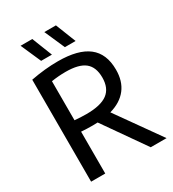

<svg xmlns="http://www.w3.org/2000/svg" viewBox="-222 -1067 1072 1188"><g transform="rotate(-30 314.0 -473.0)"><path d="M499 0 291 -297Q269 -296 258 -296Q213 -296 174 -299V0H73V-728.5Q174 -748 267 -748Q411 -748 482 -692.8Q553 -637.5 553 -524Q553.5 -442 512 -388.2Q470.5 -334.5 390.5 -312L612 0ZM174 -380.5Q224.5 -376.5 257.5 -376.5Q360 -376.5 407.8 -412Q455.5 -447.5 455.5 -523.5Q455.5 -598.5 412.5 -633Q369.5 -667.5 275.5 -667.5Q225 -667.5 174 -659.5ZM179 -802 115.5 -946.5H199L256 -802ZM348.5 -802 285 -946.5H368L425 -802Z"/></g></svg>

Font: Encode Sans Semi Condensed Medium
Style: Regular
Weight: 500
Width: 4
Designer: Multiple Designers
Foundry: Impallari Type
Version: Version 2.000